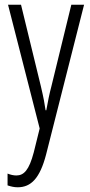

<svg xmlns="http://www.w3.org/2000/svg" viewBox="-20 -552 383 813"><path d="M14 -532 148 -8 123 93C103 169 81 191 49 191C38 191 24 188 12 183V233C27 238 40 241 55 241C112 241 149 202 175 103L336 -532H282L198 -188C189 -154 183 -124 176 -85H173C169 -113 165 -136 153 -187L69 -532Z"/></svg>

Font: Noto Sans Lao Looped ExtraCondensed Light
Style: Regular
Weight: 300
Width: 2
Designer: Mark Frömberg, Ben Mitchell
Foundry: The Fontpad Ltd
Version: Version 1.002